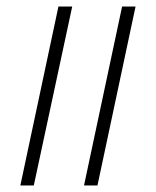

<svg xmlns="http://www.w3.org/2000/svg" viewBox="-20 -565 475 585"><path d="M236 0 352 -545H393L277 0ZM42 0 158 -545H200L83 0Z"/></svg>

Font: Noto Serif Tamil ExtraCondensed ExtraLight
Style: Italic
Weight: 200
Width: 2
Italic angle: -12°
Designer: Indian Type Foundry, Tom Grace, and the Monotype Design Team
Foundry: Monotype Imaging Inc.
Version: Version 2.003; ttfautohint (v1.8.4.7-5d5b)